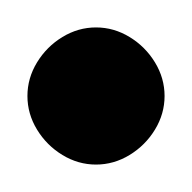

<svg xmlns="http://www.w3.org/2000/svg" viewBox="-20 -480 140 140"><path d="M0 -410Q0 -397 7 -385.5Q14 -374 25.5 -367Q37 -360 50 -360Q63 -360 74.5 -367Q86 -374 93 -385.5Q100 -397 100 -410Q100 -423 93 -434.5Q86 -446 74.5 -453Q63 -460 50 -460Q37 -460 25.5 -453Q14 -446 7 -434.5Q0 -423 0 -410Z"/></svg>

Font: Linefont
Style: Regular
Weight: 400
Monospace: yes
Version: Version 3.002;gftools[0.9.33]